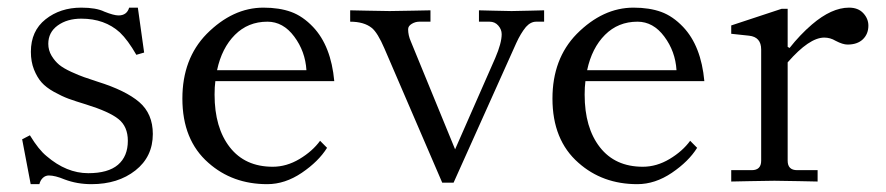

<svg xmlns="http://www.w3.org/2000/svg" viewBox="-20 -467 2284 495"><path d="M37.1 -107.9 57.1 -118.2Q79.6 -81.1 100.1 -64.5Q151.4 -20.5 207.5 -20.5Q258.8 -20.5 284.2 -42.2Q309.6 -64 309.6 -104Q309.6 -140.6 285.6 -159.9Q261.7 -179.2 201.7 -197.8Q174.3 -206.1 157 -212.4Q139.6 -218.8 119.1 -230.2Q98.6 -241.7 87.2 -254.6Q75.7 -267.6 67.6 -287.8Q59.6 -308.1 59.6 -333.5Q59.6 -387.2 97.4 -417.2Q135.3 -447.3 189.5 -447.3Q228 -447.3 249 -437Q273.4 -427.2 285.6 -427.2Q307.1 -427.2 313 -447.3H335.4L351.6 -331.5L331.5 -325.7Q309.6 -363.8 289.1 -383.3Q250 -418.9 189.5 -418.9Q153.3 -418.9 128.9 -401.4Q104.5 -383.8 104.5 -354Q104.5 -337.4 113 -323.2Q121.6 -309.1 132.6 -300Q143.6 -291 163.8 -281.7Q184.1 -272.5 196.8 -268.1Q209.5 -263.7 231.9 -256.3Q303.7 -233.9 338.9 -203.9Q374 -173.8 374 -121.6Q374 -63 329.1 -27.6Q284.2 7.8 215.8 7.8Q178.7 7.8 146.5 -4.4Q122.1 -14.6 106 -14.6Q97.2 -14.6 90.6 -8.5Q84 -2.4 81.5 7.8H59.1Z M450.2 -212.9Q450.2 -315.4 512.7 -379.4Q580.1 -447.3 659.2 -447.3Q700.2 -447.3 730.5 -436.3Q760.7 -425.3 787.1 -397.5Q833.5 -348.6 841.8 -257.8H535.2Q533.2 -242.7 533.2 -223.1Q533.2 -137.7 572.5 -87.4Q611.8 -37.1 683.1 -37.1Q718.8 -37.1 752.2 -57.1Q785.6 -77.1 805.2 -104L823.2 -85.9Q801.3 -50.8 758.1 -21.5Q714.8 7.8 668.9 7.8Q579.1 7.8 517.1 -47.4Q450.2 -106 450.2 -212.9ZM539.6 -286.1H770Q767.1 -334.5 738.5 -372.8Q710 -411.1 669.4 -411.1Q619.6 -411.1 585.7 -377.2Q551.8 -343.3 539.6 -286.1Z M882.8 -411.1V-440.4Q886.2 -440.4 926.3 -439.5Q966.3 -438.5 984.4 -438.5Q1002.4 -438.5 1044.4 -439.5Q1086.4 -440.4 1089.8 -440.4V-411.1H1061Q1050.8 -411.1 1041.5 -405.5Q1032.2 -399.9 1032.2 -391.6Q1032.2 -376 1039.1 -360.4L1153.3 -82L1256.8 -317.4Q1273.4 -356 1273.4 -378.9Q1273.4 -391.1 1264.6 -401.1Q1255.9 -411.1 1242.2 -411.1H1214.8V-440.4Q1216.8 -440.4 1251 -439.5Q1285.2 -438.5 1298.8 -438.5Q1312.5 -438.5 1346.7 -439.5Q1380.9 -440.4 1382.8 -440.4V-411.1H1362.3Q1348.1 -411.1 1335.9 -397.5Q1322.3 -380.9 1311 -356L1149.4 3.9H1120.1L971.2 -341.8Q953.6 -382.8 938.5 -395Q918.5 -411.1 882.8 -411.1Z M1404.3 -212.9Q1404.3 -315.4 1466.8 -379.4Q1534.2 -447.3 1613.3 -447.3Q1654.3 -447.3 1684.6 -436.3Q1714.8 -425.3 1741.2 -397.5Q1787.6 -348.6 1795.9 -257.8H1489.3Q1487.3 -242.7 1487.3 -223.1Q1487.3 -137.7 1526.6 -87.4Q1565.9 -37.1 1637.2 -37.1Q1672.9 -37.1 1706.3 -57.1Q1739.7 -77.1 1759.3 -104L1777.3 -85.9Q1755.4 -50.8 1712.2 -21.5Q1668.9 7.8 1623 7.8Q1533.2 7.8 1471.2 -47.4Q1404.3 -106 1404.3 -212.9ZM1493.7 -286.1H1724.1Q1721.2 -334.5 1692.6 -372.8Q1664.1 -411.1 1623.5 -411.1Q1573.7 -411.1 1539.8 -377.2Q1505.9 -343.3 1493.7 -286.1Z M1865.2 1V-28.3H1918Q1942.4 -28.3 1942.4 -52.7V-339.4Q1942.4 -371.6 1911.1 -375L1865.2 -379.9V-401.4L1995.1 -444.3H2010.7V-346.2L2015.6 -343.3Q2042.5 -377.4 2073.2 -403.8Q2124 -447.3 2168.9 -447.3Q2192.4 -447.3 2205.6 -433.1Q2218.8 -418.9 2218.8 -400.9Q2218.8 -379.4 2204.6 -365.7Q2190.4 -352.1 2165 -352.1Q2152.8 -352.1 2134.3 -361.8Q2120.6 -370.1 2105 -370.1Q2066.4 -370.1 2010.7 -306.2V-52.7Q2010.7 -28.3 2035.2 -28.3H2087.9V1Q2086.4 1 2039.8 0Q1993.2 -1 1976.6 -1Q1960 -1 1913.3 0Q1866.7 1 1865.2 1Z"/></svg>

Font: Theano Old Style
Style: Regular
Weight: 400
Designer: Alexey Kryukov
Version: Version 2.00